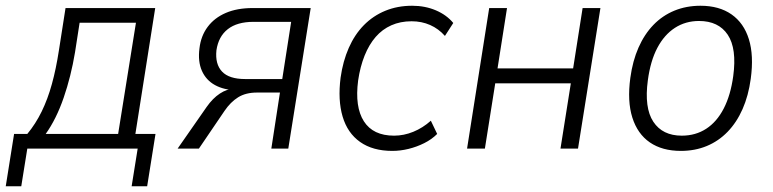

<svg xmlns="http://www.w3.org/2000/svg" viewBox="-46 -517 2691 668"><path d="M-26 131 3 -51H49Q78 -86 99 -129Q120 -172 134.5 -224.5Q149 -277 159 -342L182 -489H494L425 -51H495L466 131H412L433 0H49L28 131ZM113 -51H365L427 -438H231L215 -335Q201 -251 175.5 -177Q150 -103 113 -51Z M572 0 673 -145Q694 -175 719 -191.5Q744 -208 769 -208H778L776 -203Q733 -204 702 -221Q671 -238 656.5 -270.5Q642 -303 648 -349Q653 -392 676.5 -423.5Q700 -455 739.5 -472Q779 -489 833 -489H1035L957 0H898L928 -195H848Q809 -195 782.5 -178.5Q756 -162 735 -131L646 0ZM807 -242H936L967 -441H836Q779 -441 746.5 -415.5Q714 -390 707 -342Q702 -294 726.5 -268Q751 -242 807 -242Z M1319 8Q1251 8 1207 -23Q1163 -54 1146 -111.5Q1129 -169 1139 -247Q1147 -304 1167.5 -350.5Q1188 -397 1220 -429.5Q1252 -462 1294.5 -479.5Q1337 -497 1388 -497Q1433 -497 1470.5 -481Q1508 -465 1531 -437L1502 -392Q1480 -417 1450.5 -430Q1421 -443 1386 -443Q1347 -443 1315.5 -429Q1284 -415 1261 -388.5Q1238 -362 1222.5 -323.5Q1207 -285 1200 -237Q1188 -145 1220 -95Q1252 -45 1325 -45Q1359 -45 1392 -58.5Q1425 -72 1453 -97L1475 -51Q1456 -32 1430 -19Q1404 -6 1375.5 1Q1347 8 1319 8Z M1579 0 1656 -489H1718L1685 -279H1948L1981 -489H2043L1965 0H1904L1940 -227H1677L1641 0Z M2323 8Q2258 8 2215 -21.5Q2172 -51 2154 -108Q2136 -165 2147 -246Q2155 -305 2175.5 -351.5Q2196 -398 2227.5 -430.5Q2259 -463 2300.5 -480Q2342 -497 2391 -497Q2456 -497 2499 -467Q2542 -437 2559.5 -380.5Q2577 -324 2566 -243Q2558 -184 2537.5 -137.5Q2517 -91 2485.5 -58.5Q2454 -26 2413 -9Q2372 8 2323 8ZM2326 -45Q2374 -45 2411 -69Q2448 -93 2472 -139.5Q2496 -186 2505 -252Q2518 -348 2486 -396Q2454 -444 2386 -444Q2339 -444 2302 -420Q2265 -396 2241 -350.5Q2217 -305 2208 -238Q2195 -142 2227 -93.5Q2259 -45 2326 -45Z"/></svg>

Font: Nunito Sans 10pt SemiCondensed Light
Style: Italic
Weight: 300
Width: 4
Italic angle: -9°
Designer: Vernon Adams
Foundry: Vernon Adams
Version: Version 3.101;gftools[0.9.27]